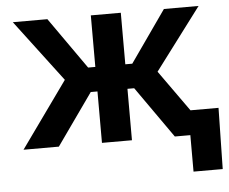

<svg xmlns="http://www.w3.org/2000/svg" viewBox="-51 -604 976 819"><g transform="rotate(-5 437.5 -195.0)"><path d="M30.8 0 232.4 -281.7 32.7 -545.9H180.7L335.9 -325.2H366.7V-545.9H495.1V-325.2H524.9L679.7 -545.9H828.1L629.4 -281.7L830.1 0H678.7L523.9 -220.2H495.1V0H366.7V-220.2H337.9L182.1 0ZM745.1 156.2V0H704.6V-105.5H875L870.1 156.2Z"/></g></svg>

Font: Inter Semi Bold
Style: Regular
Weight: 600
Designer: Rasmus Andersson
Foundry: rsms
Version: Version 4.000;git-e0f93cc